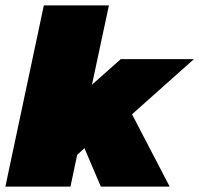

<svg xmlns="http://www.w3.org/2000/svg" viewBox="-42 -694 741 714"><path d="M-22 0 121 -674H363L300 -379L407 -474H679L449 -269L589 0H333L272 -143L245 -118L220 0Z"/></svg>

Font: Kanit Black
Style: Italic
Weight: 900
Italic angle: -12°
Designer: Katatrad Team
Foundry: CadsonDemak
Version: Version 2.000; ttfautohint (v1.8.3)